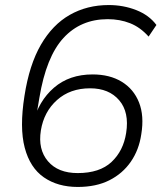

<svg xmlns="http://www.w3.org/2000/svg" viewBox="-20 -733 640 761"><path d="M288 8Q209 8 154 -30Q99 -68 78 -147.5Q57 -227 77 -353Q96 -476 142 -555.5Q188 -635 256.5 -674Q325 -713 411 -713Q469 -713 520 -693Q571 -673 600 -634L569 -588Q536 -625 495.5 -641Q455 -657 407 -657Q300 -657 231.5 -582.5Q163 -508 136 -345L119 -244H110Q133 -333 194 -385.5Q255 -438 347 -438Q415 -438 462.5 -409Q510 -380 531 -327Q552 -274 540 -201Q531 -139 498.5 -92Q466 -45 413.5 -18.5Q361 8 288 8ZM288 -47Q375 -47 422 -91Q469 -135 480 -206Q493 -288 452.5 -335.5Q412 -383 337 -383Q258 -383 206 -336.5Q154 -290 142 -216Q130 -141 170 -94Q210 -47 288 -47Z"/></svg>

Font: Mulish ExtraLight Light
Style: Italic
Weight: 300
Italic angle: -9°
Version: Version 3.603